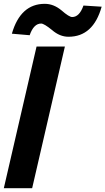

<svg xmlns="http://www.w3.org/2000/svg" viewBox="-39 -983 551 1003"><path d="M152 -740H300L129 0H-19ZM233 -826Q191 -860 176 -860Q137 -860 116 -799L23 -807Q68 -963 195 -963Q241 -963 282 -929Q322 -894 338 -894Q376 -894 397 -954L492 -948Q448 -791 319 -791Q273 -791 233 -826Z"/></svg>

Font: KaiGen Gothic CN Bold
Style: Bold
Weight: 700
Designer: Ryoko NISHIZUKA  (kana & ideographs); Paul D. Hunt (Latin, Greek & Cyrillic); Wenlong ZHANG  (bopomofo); Sandoll Communi
Foundry: Adobe Systems Incorporated
Version: Version 1.002.20150501